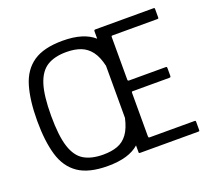

<svg xmlns="http://www.w3.org/2000/svg" viewBox="-117 -826 1084 984"><g transform="rotate(-20 425.0 -334.5)"><path d="M313 7Q210 7 153 -32Q96 -71 73.5 -147Q51 -223 51 -334Q51 -445 73.5 -521.5Q96 -598 153 -637Q210 -676 313 -676Q371 -676 413.5 -663Q456 -650 484 -625Q484 -635 484 -645Q484 -655 484 -665Q484 -673 491 -673Q570 -673 649 -673Q728 -673 807 -673Q813 -673 814 -671.5Q815 -670 815 -665Q815 -655 815 -644Q815 -633 815 -623Q815 -617 814 -615.5Q813 -614 807 -614Q746 -614 685.5 -614Q625 -614 564 -614Q559 -614 558 -612.5Q557 -611 557 -607Q557 -549 557 -491.5Q557 -434 557 -376Q557 -372 558.5 -370Q560 -368 564 -368Q614 -368 663.5 -368Q713 -368 762 -368Q768 -368 769.5 -366.5Q771 -365 771 -358Q771 -349 771 -339Q771 -329 771 -320Q771 -314 769.5 -312Q768 -310 762 -310Q713 -310 663.5 -310Q614 -310 564 -310Q559 -310 558 -308.5Q557 -307 557 -303Q557 -244 557 -185Q557 -126 557 -67Q557 -63 558 -60.5Q559 -58 564 -58Q625 -58 685.5 -58Q746 -58 806 -58Q813 -58 814 -56.5Q815 -55 815 -49Q815 -39 815 -29Q815 -19 815 -10Q815 -3 814 -1.5Q813 0 806 0Q727 0 648.5 0Q570 0 491 0Q484 0 484 -5Q484 -15 484 -24.5Q484 -34 484 -43Q456 -18 413.5 -5.5Q371 7 313 7ZM311 -56Q356 -56 389 -68Q422 -80 444.5 -110.5Q467 -141 479 -195V-479Q467 -531 444.5 -560.5Q422 -590 389 -602.5Q356 -615 311 -615Q247 -615 206.5 -590Q166 -565 146.5 -504.5Q127 -444 127 -334Q127 -225 146.5 -164.5Q166 -104 206.5 -80Q247 -56 311 -56Z"/></g></svg>

Font: Glory Thin
Style: Regular
Weight: 400
Version: Version 1.011